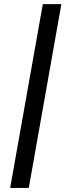

<svg xmlns="http://www.w3.org/2000/svg" viewBox="-20 -815 331 941"><path d="M189.9 -794.9H280.8L121.1 106H29.8Z"/></svg>

Font: Poppins
Style: Italic
Weight: 400
Italic angle: -10°
Designer: Ninad Kale (Devanagari), Jonny Pinhorn (Latin)
Foundry: Indian Type Foundry
Version: Version 3.200;PS 1.000;hotconv 16.6.54;makeotf.lib2.5.65590